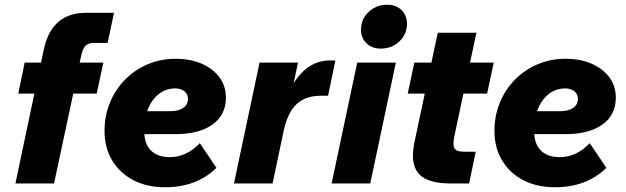

<svg xmlns="http://www.w3.org/2000/svg" viewBox="-20 -774 2643 810"><path d="M45 0 125 -379H57L84 -510H153L165 -566Q198 -720 343 -720H461L434 -593H376Q354 -593 341.5 -581.5Q329 -570 323 -541L316 -510H416L388 -379H289L208 0Z M893 -66Q810 16 676 16Q600 16 542.5 -14Q485 -44 453 -97.5Q421 -151 421 -222Q421 -286 444 -341.5Q467 -397 508 -438.5Q549 -480 603.5 -503Q658 -526 721 -526Q784 -526 831.5 -505Q879 -484 906 -447.5Q933 -411 933 -362Q933 -289 876.5 -248.5Q820 -208 718 -208H589Q592 -161 620 -136Q648 -111 696 -111Q767 -111 823 -170ZM720 -401Q678 -401 647 -375Q616 -349 601 -305H699Q734 -305 753.5 -319Q773 -333 773 -357Q773 -377 758 -389Q743 -401 720 -401Z M967 0 1075 -510H1237L1219 -423Q1279 -519 1372 -519H1395L1364 -370H1333Q1269 -370 1231 -334.5Q1193 -299 1176 -219L1130 0Z M1503 -649Q1503 -693 1535 -723.5Q1567 -754 1614 -754Q1651 -754 1674 -731.5Q1697 -709 1697 -674Q1697 -630 1665 -599.5Q1633 -569 1586 -569Q1549 -569 1526 -591.5Q1503 -614 1503 -649ZM1379 0 1487 -510H1650L1542 0Z M1731 -186 1772 -379H1700L1728 -510H1800L1827 -636H1990L1963 -510H2063L2035 -379H1935L1897 -200Q1893 -180 1893 -167Q1893 -149 1903.5 -141.5Q1914 -134 1939 -134H1987L1959 0H1883Q1799 0 1760.5 -28.5Q1722 -57 1722 -119Q1722 -146 1731 -186Z M2538 -66Q2455 16 2321 16Q2245 16 2187.5 -14Q2130 -44 2098 -97.5Q2066 -151 2066 -222Q2066 -286 2089 -341.5Q2112 -397 2153 -438.5Q2194 -480 2248.5 -503Q2303 -526 2366 -526Q2429 -526 2476.5 -505Q2524 -484 2551 -447.5Q2578 -411 2578 -362Q2578 -289 2521.5 -248.5Q2465 -208 2363 -208H2234Q2237 -161 2265 -136Q2293 -111 2341 -111Q2412 -111 2468 -170ZM2365 -401Q2323 -401 2292 -375Q2261 -349 2246 -305H2344Q2379 -305 2398.5 -319Q2418 -333 2418 -357Q2418 -377 2403 -389Q2388 -401 2365 -401Z"/></svg>

Font: Wix Madefor Text ExtraBold
Style: Italic
Weight: 800
Italic angle: -12°
Designer: Dalton Maag Ltd
Foundry: Dalton Maag Ltd
Version: Version 3.100